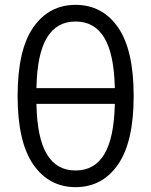

<svg xmlns="http://www.w3.org/2000/svg" viewBox="-20 -755 622 790"><path d="M291 15Q181.5 15 117 -78Q52.5 -171 52.5 -360Q52.5 -550 117 -642.5Q181.5 -735 291 -735Q401 -735 465.5 -642.5Q530 -550 530 -360Q530 -171 465.5 -78Q401 15 291 15ZM130 -392.5H452.5Q449.5 -532.5 409.2 -599.5Q369 -666.5 291 -666.5Q213 -666.5 172.8 -599.5Q132.5 -532.5 130 -392.5ZM291 -53.5Q369 -53.5 409.2 -120.5Q449.5 -187.5 452.5 -327.5H130Q132.5 -187.5 172.8 -120.5Q213 -53.5 291 -53.5Z"/></svg>

Font: Geologica ExtraLight
Style: Regular
Weight: 200
Designer: Sindre Bremnes, Frode Helland
Foundry: Monokrom Skriftforlag AS
Version: Version 1.010; ttfautohint (v1.8.4.7-5d5b);gftools[0.9.28]